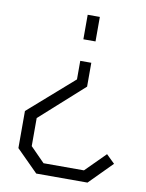

<svg xmlns="http://www.w3.org/2000/svg" viewBox="-83 -583 652 856"><g transform="rotate(10 242.5 -154.5)"><path d="M244 -412V-523H299V-412ZM141 214 43 116V-52L247 -231V-315H297V-207L100 -30V97L165 163H348L437 74L475 111L373 214Z"/></g></svg>

Font: Tomorrow Light
Style: Regular
Weight: 300
Designer: Tony de Marco, Monica Rizzolli
Foundry: Just in Type
Version: Version 2.002